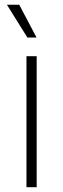

<svg xmlns="http://www.w3.org/2000/svg" viewBox="-20 -780 263 800"><path d="M90.3 0V-545.9H132.8V0ZM94.2 -623.5 8.8 -760.3H60.1L132.3 -623.5Z"/></svg>

Font: Inter Extra Light
Style: Regular
Weight: 200
Designer: Rasmus Andersson
Foundry: rsms
Version: Version 4.000;git-3c8e0fc